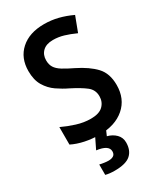

<svg xmlns="http://www.w3.org/2000/svg" viewBox="-235 -812 971 1140"><g transform="rotate(-30 251.0 -242.0)"><path d="M463 -196Q463 -101 399 -45.5Q335 10 226 10Q176 10 128.5 0Q81 -10 43 -29V-149Q85 -129 134 -113.5Q183 -98 231 -98Q288 -98 314.5 -124Q341 -150 341 -189Q341 -233 307 -259.5Q273 -286 210 -318Q172 -336 135 -361.5Q98 -387 74 -427Q50 -467 50 -528Q50 -618 109 -671Q168 -724 269 -724Q318 -724 364 -712.5Q410 -701 457 -679L418 -576Q376 -595 340.5 -605.5Q305 -616 268 -616Q222 -616 197.5 -592.5Q173 -569 173 -531Q173 -502 185.5 -482Q198 -462 226 -444.5Q254 -427 298 -406Q377 -367 420 -321Q463 -275 463 -196ZM341 128Q341 182 308.5 211Q276 240 199 240Q163 240 137 233V162Q150 165 167 167.5Q184 170 197 170Q218 170 231 161.5Q244 153 244 133Q244 90 163 80L202 0H277L260 39Q295 48 318 71Q341 94 341 128Z"/></g></svg>

Font: Noto Sans Gurmukhi UI SemiCondensed SemiBold
Style: Regular
Weight: 600
Width: 4
Designer: Jelle Bosma - Monotype Design Team
Foundry: Monotype Imaging Inc.
Version: Version 2.004; ttfautohint (v1.8.4.7-5d5b)